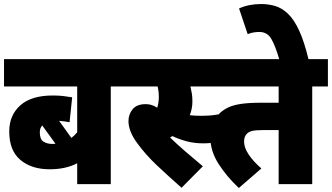

<svg xmlns="http://www.w3.org/2000/svg" viewBox="-20 -916 1651 955"><path d="M609 -486H531V0H364V-104Q307 -74 227 -74Q137 -74 81.5 -120.5Q26 -167 26 -262Q26 -343 81 -392Q136 -441 242 -441Q271 -441 293.5 -438.5Q316 -436 339 -432L326 -308Q315 -310 302.5 -312Q290 -314 274 -315L335 -230Q351 -242 364 -258V-486H0V-622H609ZM178 -258Q178 -223 196 -211.5Q214 -200 242 -200Q249 -200 256 -201L190 -292Q178 -279 178 -258Z M979 -340Q1003 -340 1023.5 -341.5Q1044 -343 1065 -347L1081 -214Q1059 -208 1036 -205.5Q1013 -203 991 -203Q945 -203 905.5 -214Q866 -225 838 -239Q832 -235 826 -232Q861 -198 905 -160Q949 -122 989 -89L883 18Q813 -44 759 -95Q705 -146 664 -202Q619 -262 619 -314Q619 -347 639.5 -372.5Q660 -398 705 -398Q736 -398 762 -380Q770 -405 770 -434Q770 -461 764 -486H595V-622H1072V-486H927Q931 -470 934 -452Q937 -434 937 -413Q937 -393 933.5 -375.5Q930 -358 924 -343Q948 -340 979 -340Z M1533 -486V0H1366V-269H1289Q1253 -269 1235.5 -265Q1218 -261 1208 -251Q1194 -237 1194 -212Q1194 -182 1216.5 -148Q1239 -114 1280 -78L1168 19Q1108 -37 1067 -101Q1026 -165 1026 -235Q1026 -276 1039 -305Q1052 -334 1074 -354Q1094 -372 1118.5 -383Q1143 -394 1181 -399.5Q1219 -405 1278 -405H1366V-486H999V-622H1611V-486Z M1371 -615Q1349 -690 1329 -723.5Q1309 -757 1270 -757Q1237 -757 1212 -746L1169 -874Q1193 -885 1221 -890.5Q1249 -896 1279 -896Q1314 -896 1347.5 -886.5Q1381 -877 1411.5 -848.5Q1442 -820 1468 -764Q1494 -708 1516 -615Z"/></svg>

Font: Noto Sans SemiCondensed Black
Style: Regular
Weight: 900
Width: 4
Designer: Monotype Design Team
Foundry: Monotype Imaging Inc.
Version: Version 2.013; ttfautohint (v1.8.4.7-5d5b)